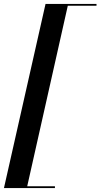

<svg xmlns="http://www.w3.org/2000/svg" viewBox="-30 -800 508 970"><path d="M200 -780H457.5V-771H312.5L107.5 141H247.5V150H-10Z"/></svg>

Font: Bodoni* 24pt Medium
Style: Italic
Weight: 500
Italic angle: -13°
Version: Version 2.3